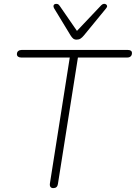

<svg xmlns="http://www.w3.org/2000/svg" viewBox="-20 -962 699 988"><path d="M254 6Q244 6 239.5 -0.5Q235 -7 237 -19L339 -666H89Q79 -666 73 -670.5Q67 -675 67 -683Q67 -694 74 -699.5Q81 -705 91 -705H637Q648 -705 653.5 -701Q659 -697 659 -689Q659 -678 652.5 -672Q646 -666 635 -666H381L278 -15Q275 6 254 6ZM374 -758Q363 -758 356 -764Q349 -770 343 -780L258 -920Q254 -928 255.5 -933.5Q257 -939 262.5 -941Q268 -943 275 -941.5Q282 -940 287 -932L376 -803L501 -935Q507 -941 513.5 -942Q520 -943 525 -940Q530 -937 531 -931.5Q532 -926 526 -919L412 -780Q403 -769 394.5 -763.5Q386 -758 374 -758Z"/></svg>

Font: Nunito Variable Extra Light
Style: Italic
Weight: 200
Italic angle: -9°
Designer: Vernon Adams
Foundry: Vernon Adams
Version: Version 3.602